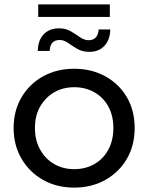

<svg xmlns="http://www.w3.org/2000/svg" viewBox="-20 -848 675 874"><path d="M318 6Q238 6 176 -29Q114 -64 78 -125.5Q42 -187 42 -265Q42 -344 78 -405Q114 -466 176 -500.5Q238 -535 318 -535Q397 -535 459.5 -500.5Q522 -466 557.5 -405.5Q593 -345 593 -265Q593 -186 557.5 -125Q522 -64 459.5 -29Q397 6 318 6ZM318 -78Q369 -78 409.5 -101Q450 -124 473 -166.5Q496 -209 496 -265Q496 -322 473 -363.5Q450 -405 409.5 -428Q369 -451 318 -451Q267 -451 227 -428Q187 -405 163 -363.5Q139 -322 139 -265Q139 -209 163 -166.5Q187 -124 227 -101Q267 -78 318 -78ZM387 -612Q355 -612 332 -625.5Q309 -639 290 -652.5Q271 -666 252 -666Q229 -666 218 -653Q207 -640 206 -616H152Q153 -665 179 -692Q205 -719 248 -719Q280 -719 302.5 -705.5Q325 -692 344.5 -678.5Q364 -665 383 -665Q405 -665 416.5 -678Q428 -691 429 -714H482Q481 -667 455.5 -639.5Q430 -612 387 -612ZM154 -771V-828H480V-771Z"/></svg>

Font: MOST Montserrat Medium
Style: Regular
Weight: 500
Designer: Julieta Ulanovsky
Foundry: Julieta Ulanovsky
Version: Version 8.000;March 11, 2024;FontCreator 15.0.0.2926 64-bit